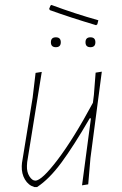

<svg xmlns="http://www.w3.org/2000/svg" viewBox="-20 -746 494 777"><path d="M369 -644Q262 -676 182 -705L179 -710L184 -723L188 -726Q285 -690 378 -664L374 -648ZM226 -575Q226 -555 206 -555Q186 -555 186 -575Q186 -595 206 -595Q226 -595 226 -575ZM366 -575Q366 -555 346 -555Q326 -555 326 -575Q326 -595 346 -595Q366 -595 366 -575ZM149 -455 90 -90 89 -75Q88 -50 99 -32.5Q110 -15 123 -15Q149 -15 213.5 -100Q278 -185 356 -330L360 -362L367 -452L392 -456L346 -106L337 0L312 4L348 -267H343Q278 -155 228.5 -88Q179 -21 130 11H119Q95 4 81 -19.5Q67 -43 68 -74L69 -87L112 -350L124 -451Z"/></svg>

Font: Alegreya Sans SC Thin
Style: Italic
Weight: 100
Italic angle: -7°
Designer: Juan Pablo del Peral
Foundry: Huerta Tipografica
Version: Version 2.007